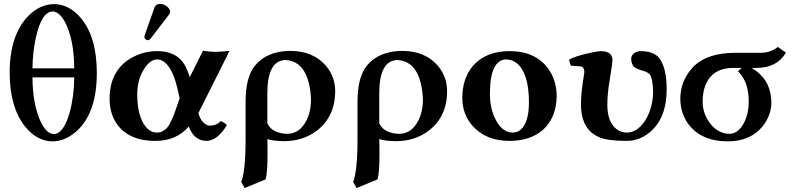

<svg xmlns="http://www.w3.org/2000/svg" viewBox="-20 -702 4013 970"><path d="M355 -311H144Q145 -168 189 -80.1Q217.3 -25.9 251 -24.9Q301.3 -24.9 332 -133.8Q354 -213.4 355 -311ZM246.1 -644Q191.4 -644 162.1 -516.1Q145 -440.9 144 -356.9H355Q354 -505.9 307.1 -592.8Q278.8 -643.1 246.1 -644ZM28.8 -334Q28.8 -525.9 124 -622.6Q182.1 -680.2 252 -681.2Q329.1 -681.2 388.7 -610.8Q468.8 -515.1 469.2 -334Q469.2 -124.5 359.9 -33.2Q305.7 11.2 247.1 12.2Q167.5 12.2 106.9 -62.5Q29.3 -159.2 28.8 -334Z M788.6 -682.1Q813.5 -682.1 831.5 -661.6Q838.9 -652.3 839.4 -644Q838.4 -634.8 834.5 -628.9L740.7 -506.8Q734.4 -499.5 729.5 -499Q715.3 -499 710.4 -509.8Q710 -511.7 709.5 -513.2Q710 -519 710.4 -522L760.7 -665Q767.6 -681.2 788.6 -682.1ZM887.7 -206.1 879.4 -241.2Q852.1 -370.1 797.4 -396.5Q785.6 -401.9 774.4 -401.9Q738.8 -401.9 707.5 -353Q673.8 -299.8 673.3 -226.1Q673.3 -115.7 715.8 -62Q740.2 -32.2 773.4 -32.2Q789.6 -32.2 802.5 -39.6Q815.4 -46.9 824.5 -56.9Q833.5 -66.9 843.5 -87.9Q853.5 -108.9 859.1 -123.5Q864.7 -138.2 874.5 -167.5ZM774.4 -443.8Q873.5 -443.8 914.1 -372.1Q927.7 -347.7 938.5 -312L1005.4 -445.8Q1043.9 -439.9 1062.5 -439.9Q1091.8 -439.9 1139.6 -444.8L982.4 -130.9Q995.1 -83 1028.8 -69.3Q1034.2 -67.4 1037.6 -66.9Q1076.2 -67.9 1094.7 -90.3Q1107.4 -87.4 1126.5 -70.3Q1078.6 9.3 1022.5 9.8Q960 8.3 933.6 -63Q871.6 9.8 765.6 9.8Q620.1 9.8 562 -88.9Q533.7 -138.2 533.7 -202.1Q533.7 -353.5 654.3 -415Q710.9 -443.8 774.4 -443.8Z M1551.3 -200.2Q1542 -391.6 1422.4 -398.9Q1331.1 -396.5 1330.6 -231.9V-79.1Q1350.6 -35.6 1412.1 -27.3Q1421.4 -25.9 1430.7 -25.9Q1494.1 -25.9 1528.3 -93.8Q1551.3 -139.6 1551.3 -200.2ZM1322.3 204.1 1216.3 248 1198.7 217.8Q1220.7 159.7 1220.7 2.9V-186Q1220.7 -314 1268.1 -370.1Q1274.4 -377.4 1282.7 -386.2Q1337.4 -439.9 1433.6 -444.8Q1440.9 -445.3 1447.3 -444.8Q1562.5 -444.8 1627.9 -368.2Q1673.3 -313.5 1673.3 -242.2Q1673.3 -112.3 1579.6 -41Q1510.7 10.7 1416.5 11.2Q1367.2 11.2 1330.6 1Q1330.6 6.3 1331.1 17.6Q1331.5 30.3 1331.5 36.1V86.9Q1331.1 169.4 1322.3 204.1Z M2116.7 -200.2Q2107.4 -391.6 1987.8 -398.9Q1896.5 -396.5 1896 -231.9V-79.1Q1916 -35.6 1977.5 -27.3Q1986.8 -25.9 1996.1 -25.9Q2059.6 -25.9 2093.8 -93.8Q2116.7 -139.6 2116.7 -200.2ZM1887.7 204.1 1781.7 248 1764.2 217.8Q1786.1 159.7 1786.1 2.9V-186Q1786.1 -314 1833.5 -370.1Q1839.8 -377.4 1848.1 -386.2Q1902.8 -439.9 1999 -444.8Q2006.3 -445.3 2012.7 -444.8Q2127.9 -444.8 2193.4 -368.2Q2238.8 -313.5 2238.8 -242.2Q2238.8 -112.3 2145 -41Q2076.2 10.7 1981.9 11.2Q1932.6 11.2 1896 1Q1896 6.3 1896.5 17.6Q1897 30.3 1897 36.1V86.9Q1896.5 169.4 1887.7 204.1Z M2538.1 -401.9Q2455.6 -400.4 2455.1 -229Q2455.1 -142.1 2493.2 -81.5Q2524.4 -32.7 2569.3 -32.2Q2619.1 -32.2 2640.6 -96.2Q2652.3 -132.3 2652.3 -184.1Q2652.3 -334 2588.9 -384.3Q2565.4 -401.4 2538.1 -401.9ZM2315.4 -207Q2315.9 -307.1 2370.1 -370.1Q2435.5 -443.8 2554.2 -443.8Q2686.5 -443.8 2751.5 -352.5Q2792 -294.4 2792.5 -215.8Q2790.5 -107.9 2724.1 -46.9Q2659.7 9.8 2553.2 9.8Q2434.6 9.8 2366.7 -66.9Q2315.9 -125.5 2315.4 -207Z M3348.1 -250Q3348.1 -105 3261.7 -32.7Q3210 9.3 3147 9.8Q3049.3 9.8 3007.3 -8.8Q2995.1 -14.2 2983.9 -21Q2915 -64.9 2915 -174.8Q2915 -225.6 2925.3 -291Q2926.8 -301.8 2929.2 -316.9Q2932.1 -333 2932.1 -340.8Q2931.2 -357.9 2919.9 -365.2Q2915 -367.2 2865.2 -370.1Q2856.9 -381.3 2856 -400.9Q2888.2 -420.4 2978.5 -438.5Q3005.9 -443.8 3019 -443.8Q3073.2 -441.9 3074.2 -398.9Q3074.2 -382.3 3061 -303.7Q3060.5 -299.8 3060.1 -296.9Q3048.3 -228 3048.3 -171.9Q3048.3 -87.4 3093.8 -50.3Q3117.2 -32.2 3147 -32.2Q3196.8 -32.2 3235.4 -87.4Q3237.8 -90.8 3239.3 -92.8Q3278.8 -155.8 3279.3 -237.8Q3278.8 -301.8 3263.2 -325.2Q3253.4 -337.9 3225.1 -345.2Q3197.8 -353 3185.1 -362.8Q3169.4 -377.4 3168.9 -403.8Q3168.9 -428.7 3196.3 -439.9Q3207 -443.8 3218.3 -443.8Q3281.2 -442.9 3309.1 -410.2Q3348.1 -361.3 3348.1 -250Z M3665 -25.9Q3710.9 -25.9 3740.7 -85.4Q3762.7 -130.4 3762.7 -187Q3762.7 -269 3728.5 -317.9Q3718.8 -331.1 3708 -342.8Q3710 -343.8 3711.9 -345.5Q3713.9 -347.2 3715.8 -349.1Q3717.8 -351.1 3719.7 -352.5Q3721.7 -354 3723.4 -355Q3725.1 -356 3725.6 -357.4L3726.1 -358.9H3686Q3568.4 -358.9 3538.1 -253.9Q3529.8 -223.6 3529.8 -189Q3529.8 -124.5 3571.8 -73.2Q3611.3 -26.4 3665 -25.9ZM3486.8 -369.1Q3557.6 -434.6 3690.9 -435.1H3820.8Q3875 -435.5 3909.7 -464.8L3950.7 -436Q3905.8 -359.4 3802.7 -358.9H3776.9Q3871.6 -303.7 3876.5 -194.8Q3876.5 -189 3877 -184.1Q3877 -121.1 3834 -65.4Q3772.9 11.2 3658.7 12.2Q3521.5 12.2 3456.5 -76.7Q3417 -131.3 3417 -205.1Q3417.5 -297.9 3486.8 -369.1Z"/></svg>

Font: Linux Libertine O
Style: Bold
Weight: 700
Designer: Philipp H. Poll
Foundry: Philipp H. Poll
Version: Version 5.0.0